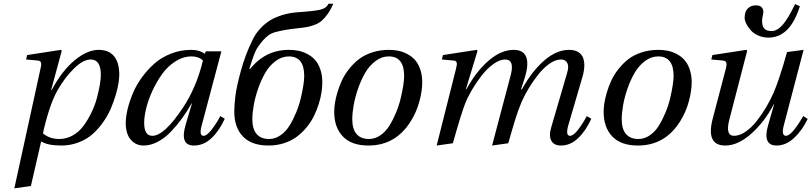

<svg xmlns="http://www.w3.org/2000/svg" viewBox="-20 -770 4361 1032"><path d="M57.1 242.2 196.8 -397Q203.1 -419.4 200.9 -431.4Q198.7 -443.4 182.1 -444.8L120.1 -450.2L126 -474.1L307.1 -502L312 -497.1L254.9 -286.1H257.8Q313 -389.6 381.1 -445.8Q449.2 -502 509.8 -502Q564.9 -502 593 -467.8Q621.1 -433.6 621.1 -368.2Q621.1 -350.1 616.9 -323Q612.8 -295.9 602.1 -259.5Q591.3 -223.1 575.7 -186.5Q560.1 -149.9 534.7 -113.8Q509.3 -77.6 478.3 -49.8Q447.3 -22 403.3 -4.9Q359.4 12.2 309.1 12.2Q236.3 12.2 201.2 -9.8L146 230ZM210.9 -53.2Q246.1 -22.9 298.8 -22.9Q337.9 -22.9 372.1 -42.7Q406.2 -62.5 429.7 -94.7Q453.1 -127 471.7 -165.3Q490.2 -203.6 500.7 -242.9Q511.2 -282.2 516.6 -314Q522 -345.7 522 -367.2Q522 -450.2 467.8 -450.2Q427.2 -450.2 378.2 -402.3Q329.1 -354.5 290 -286.1Q264.2 -240.7 243.7 -176.3Q223.1 -111.8 210.9 -53.2Z M655.8 -106.9Q655.8 -141.1 665.5 -182.1Q675.3 -223.1 693.8 -267.8Q712.4 -312.5 742.7 -354Q772.9 -395.5 810.5 -428.7Q848.1 -461.9 899.4 -481.9Q950.7 -502 1007.8 -502Q1051.8 -502 1081.1 -481L1085.9 -494.1H1169.9L1064 -95.2Q1048.8 -40 1073.7 -40Q1092.3 -40 1118.9 -75Q1145.5 -109.9 1164.1 -146L1188 -131.8Q1159.7 -68.4 1117.4 -28.1Q1075.2 12.2 1022 12.2Q944.8 12.2 978 -100.1L1011.7 -213.9H1009.8Q985.4 -170.9 959.2 -134.8Q933.1 -98.6 899.9 -63.5Q866.7 -28.3 828.4 -8.1Q790 12.2 752 12.2Q719.7 12.2 697.3 -5.4Q674.8 -22.9 665.3 -49.1Q655.8 -75.2 655.8 -106.9ZM754.9 -109.9Q754.9 -40 798.8 -40Q863.3 -40 963.9 -191.9Q1035.6 -299.8 1070.8 -444.8Q1047.4 -466.8 1009.8 -466.8Q964.8 -466.8 923.1 -440.2Q881.3 -413.6 851.8 -372.6Q822.3 -331.5 799.8 -283Q777.3 -234.4 766.1 -189Q754.9 -143.6 754.9 -109.9Z M1239.3 -168.9Q1239.3 -205.1 1245.4 -254.9Q1251.5 -304.7 1274.9 -390.1Q1298.3 -475.6 1336.4 -553.2Q1344.7 -570.8 1355 -586.7Q1365.2 -602.5 1385.7 -623.5Q1406.2 -644.5 1431.2 -660.2Q1456.1 -675.8 1494.6 -688.2Q1533.2 -700.7 1578.6 -704.1Q1668.5 -710 1701.4 -717.8Q1734.4 -725.6 1745.6 -750H1771.5Q1757.3 -717.3 1741 -694.6Q1724.6 -671.9 1709.5 -658.7Q1694.3 -645.5 1672.9 -637.2Q1651.4 -628.9 1634 -625.5Q1616.7 -622.1 1588.4 -619.1Q1539.1 -613.8 1510.7 -608.6Q1482.4 -603.5 1459.5 -597.2Q1436.5 -590.8 1421.1 -578.9Q1405.8 -566.9 1393.6 -553Q1381.3 -539.1 1363.3 -513.2Q1347.7 -490.7 1320.3 -399.9L1324.2 -398.9Q1405.8 -502 1533.2 -502Q1559.1 -502 1583 -497.3Q1606.9 -492.7 1631.1 -480.2Q1655.3 -467.8 1672.9 -448.5Q1690.4 -429.2 1701.4 -398.2Q1712.4 -367.2 1712.4 -327.1Q1712.4 -301.8 1708 -272.7Q1703.6 -243.7 1693.1 -210.4Q1682.6 -177.2 1667.2 -146Q1651.9 -114.7 1628.2 -85.9Q1604.5 -57.1 1575.7 -35.4Q1546.9 -13.7 1507.6 -0.7Q1468.3 12.2 1423.3 12.2Q1332 12.2 1285.6 -36.6Q1239.3 -85.4 1239.3 -168.9ZM1336.4 -128.9Q1336.4 -76.2 1359.4 -49.6Q1382.3 -22.9 1426.3 -22.9Q1459 -22.9 1487.8 -43Q1516.6 -63 1536.4 -95.2Q1556.2 -127.4 1572 -165.8Q1587.9 -204.1 1596.9 -242.7Q1606 -281.2 1610.6 -311.8Q1615.2 -342.3 1615.2 -361.8Q1615.2 -466.8 1532.2 -466.8Q1494.6 -466.8 1461.4 -441.9Q1428.2 -417 1406 -378.9Q1383.8 -340.8 1367.7 -294.4Q1351.6 -248 1344 -205.3Q1336.4 -162.6 1336.4 -128.9Z M1776.4 -168.9Q1776.4 -189 1780 -214.4Q1783.7 -239.7 1793.2 -272.2Q1802.7 -304.7 1817.1 -336.2Q1831.5 -367.7 1855.2 -397.9Q1878.9 -428.2 1908.2 -451.2Q1937.5 -474.1 1979.5 -488Q2021.5 -502 2070.3 -502Q2096.2 -502 2120.1 -497.3Q2144 -492.7 2168.2 -480.2Q2192.4 -467.8 2210 -448.5Q2227.5 -429.2 2238.5 -398.2Q2249.5 -367.2 2249.5 -327.1Q2249.5 -281.2 2233.9 -223.6Q2218.3 -166 2186.5 -116.2Q2105.5 12.2 1960.4 12.2Q1869.1 12.2 1822.8 -36.6Q1776.4 -85.4 1776.4 -168.9ZM1873.5 -128.9Q1873.5 -76.2 1896.5 -49.6Q1919.4 -22.9 1963.4 -22.9Q1996.1 -22.9 2024.9 -43Q2053.7 -63 2073.5 -95.2Q2093.3 -127.4 2109.1 -165.8Q2125 -204.1 2134 -242.7Q2143.1 -281.2 2147.7 -311.8Q2152.3 -342.3 2152.3 -361.8Q2152.3 -466.8 2069.3 -466.8Q2031.7 -466.8 1998.5 -441.9Q1965.3 -417 1943.1 -378.9Q1920.9 -340.8 1904.8 -294.4Q1888.7 -248 1881.1 -205.3Q1873.5 -162.6 1873.5 -128.9Z M2327.1 12.2 2430.2 -397Q2433.6 -411.1 2434.8 -418.2Q2436 -425.3 2435.1 -431.9Q2434.1 -438.5 2429.4 -441.4Q2424.8 -444.3 2416 -444.8L2355 -450.2L2360.8 -474.1L2542 -502L2546.9 -497.1L2483.9 -290H2486.8Q2540 -387.2 2606.9 -444.6Q2673.8 -502 2741.2 -502Q2793.5 -502 2808.3 -463.6Q2823.2 -425.3 2800.8 -353L2780.8 -290H2785.2Q2840.3 -389.2 2906.2 -445.6Q2972.2 -502 3038.1 -502Q3068.4 -502 3087.6 -490.5Q3106.9 -479 3114.3 -458.7Q3121.6 -438.5 3120.6 -413.1Q3119.6 -387.7 3110.8 -356.9L3034.2 -95.2Q3019 -40 3043.9 -40Q3062.5 -40 3088.9 -75Q3115.2 -109.9 3133.8 -146L3158.2 -131.8Q3129.9 -68.4 3088.1 -28.1Q3046.4 12.2 2995.1 12.2Q2957.5 12.2 2943.4 -13.7Q2929.2 -39.6 2942.9 -85.9L3028.8 -379.9Q3038.6 -412.1 3029.3 -431.2Q3020 -450.2 2995.1 -450.2Q2965.3 -450.2 2932.4 -426.8Q2899.4 -403.3 2871.1 -366.9Q2842.8 -330.6 2820.6 -293.2Q2798.3 -255.9 2783.2 -221.2Q2765.6 -179.2 2751.5 -134.3Q2737.3 -89.4 2711.9 0L2625 12.2L2650.9 -85.9L2725.1 -366.2Q2747.1 -450.2 2694.8 -450.2Q2665.5 -450.2 2631.6 -425.5Q2597.7 -400.9 2568.8 -363.8Q2540 -326.7 2516.8 -287.1Q2493.7 -247.6 2480 -212.9Q2459.5 -161.1 2414.1 0Z M3224.6 -168.9Q3224.6 -189 3228.3 -214.4Q3231.9 -239.7 3241.5 -272.2Q3251 -304.7 3265.4 -336.2Q3279.8 -367.7 3303.5 -397.9Q3327.1 -428.2 3356.4 -451.2Q3385.7 -474.1 3427.7 -488Q3469.7 -502 3518.6 -502Q3544.4 -502 3568.4 -497.3Q3592.3 -492.7 3616.5 -480.2Q3640.6 -467.8 3658.2 -448.5Q3675.8 -429.2 3686.8 -398.2Q3697.8 -367.2 3697.8 -327.1Q3697.8 -281.2 3682.1 -223.6Q3666.5 -166 3634.8 -116.2Q3553.7 12.2 3408.7 12.2Q3317.4 12.2 3271 -36.6Q3224.6 -85.4 3224.6 -168.9ZM3321.8 -128.9Q3321.8 -76.2 3344.7 -49.6Q3367.7 -22.9 3411.6 -22.9Q3444.3 -22.9 3473.1 -43Q3502 -63 3521.7 -95.2Q3541.5 -127.4 3557.4 -165.8Q3573.2 -204.1 3582.3 -242.7Q3591.3 -281.2 3595.9 -311.8Q3600.6 -342.3 3600.6 -361.8Q3600.6 -466.8 3517.6 -466.8Q3480 -466.8 3446.8 -441.9Q3413.6 -417 3391.4 -378.9Q3369.1 -340.8 3353 -294.4Q3336.9 -248 3329.3 -205.3Q3321.8 -162.6 3321.8 -128.9Z M3982.4 -672.9Q3982.4 -689.9 3986.8 -704.1Q3991.2 -718.3 4005.6 -729.7Q4020 -741.2 4043.5 -741.2Q4064 -741.2 4073.5 -731.2Q4083 -721.2 4083 -706.1Q4083 -696.3 4079.6 -683.6Q4076.2 -670.9 4076.2 -659.2Q4076.2 -629.9 4088.1 -616.5Q4100.1 -603 4127.4 -603Q4157.2 -603 4187.3 -637.2Q4217.3 -671.4 4253.4 -748L4279.3 -736.8Q4227.1 -567.9 4110.4 -567.9Q4079.6 -567.9 4054 -579.8Q4028.3 -591.8 4013.4 -609.4Q3998.5 -627 3990.5 -643.8Q3982.4 -660.6 3982.4 -672.9ZM3803.2 -450.2 3809.1 -474.1 3991.2 -502 3996.1 -497.1 3900.4 -127.9Q3877.4 -40 3925.3 -40Q3955.1 -40 3987.3 -62Q4019.5 -84 4047.4 -119.6Q4075.2 -155.3 4098.4 -194.3Q4121.6 -233.4 4139.2 -273.9Q4169.9 -346.2 4210.4 -490.2L4299.3 -502L4192.4 -94.2Q4178.7 -40 4205.1 -40Q4235.4 -40 4297.4 -146L4321.3 -130.9Q4292 -69.3 4248.3 -28.6Q4204.6 12.2 4154.3 12.2Q4077.6 12.2 4108.4 -96.2L4141.1 -210H4139.2Q4091.3 -117.2 4019.3 -52.5Q3947.3 12.2 3878.4 12.2Q3772.9 12.2 3811 -132.8L3880.4 -397Q3884.8 -414.1 3885.3 -423.1Q3885.7 -432.1 3881.3 -438Q3877 -443.8 3865.2 -444.8Z"/></svg>

Font: Linguistics Pro
Style: Italic
Weight: 400
Italic angle: -12°
Designer: Stefan Peev, Context Ltd
Foundry: Stefan Peev, Context Ltd
Version: Version 001.000